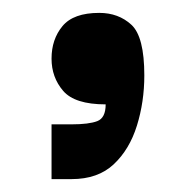

<svg xmlns="http://www.w3.org/2000/svg" viewBox="-20 -162 304 298"><path d="M60 116V31H91Q118 31 131 26Q144 21 144 0Q96 0 78 -21Q60 -42 60 -71Q60 -101 77 -121.5Q94 -142 134 -142Q164 -142 184 -123.5Q204 -105 204 -45Q204 -4 192.5 33Q181 70 156.5 93Q132 116 91 116Z"/></svg>

Font: Darker Grotesque Light Black
Style: Regular
Weight: 900
Version: Version 1.000;gftools[0.9.28]